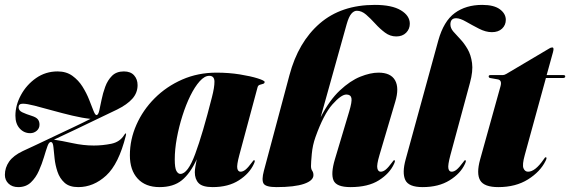

<svg xmlns="http://www.w3.org/2000/svg" viewBox="-22 -755 2331 785"><path d="M492.5 -200.5Q463.5 -84.5 412 -37.2Q360.5 10 298 10Q261.5 10 241.8 -8Q222 -26 213 -53Q204 -80 201.2 -107Q198.5 -134 196.5 -153.2Q194.5 -172.5 188 -174Q179 -176.5 172.5 -158.5Q166 -140.5 157.8 -112.8Q149.5 -85 137 -56.8Q124.5 -28.5 104.2 -9.2Q84 10 52.5 10Q28 10 13 -4.2Q-2 -18.5 -2 -40Q-2 -69.5 15.2 -94.2Q32.5 -119 71.5 -137.5Q96.5 -149 122.5 -161.2Q148.5 -173.5 175 -186V-186.5H176Q201.5 -198.5 227.2 -210.8Q253 -223 278.5 -235Q297.5 -244 315.5 -252.8Q333.5 -261.5 348 -269Q315 -272.5 274 -282.2Q233 -292 192.5 -303.2Q152 -314.5 119.8 -322.8Q87.5 -331 71.5 -331Q54 -331 54 -316.5Q54 -303 69.2 -295.8Q84.5 -288.5 108.5 -281Q126 -275.5 132.8 -267Q139.5 -258.5 139.5 -245.5Q139.5 -230 128 -220.2Q116.5 -210.5 101.5 -210.5Q76 -210.5 58.5 -229.8Q41 -249 41 -282Q41 -325 63.8 -366.8Q86.5 -408.5 125.5 -435.8Q164.5 -463 213.5 -463Q249 -463 274 -445Q299 -427 315.5 -400.5Q332 -374 342.5 -347.2Q353 -320.5 360 -302.5Q367 -284.5 372.5 -284.5Q379.5 -284.5 383.8 -302.5Q388 -320.5 393.2 -347Q398.5 -373.5 408.2 -400.2Q418 -427 436 -445Q454 -463 484.5 -463Q512 -463 526.2 -447Q540.5 -431 540.5 -407Q540.5 -375.5 519.2 -351.5Q498 -327.5 456.5 -307Q420 -290 375.5 -268.2Q331 -246.5 284.5 -224.5Q260.5 -213 237.8 -202.5Q215 -192 198.5 -184Q229.5 -179.5 274.2 -169.8Q319 -160 361.5 -160Q397 -160 432.8 -167.2Q468.5 -174.5 486 -203.5Q490 -210 492.5 -209.5Q494.5 -209 492.5 -200.5Z M956.5 -121Q945.5 -80 948.2 -66.5Q951 -53 961.5 -53Q971.5 -53 982 -61.5Q992.5 -70 1008 -91Q1012.5 -97 1013.8 -98.5Q1015 -100 1017 -100Q1023 -100 1016 -85Q998 -45.5 954.8 -17.8Q911.5 10 847.5 10Q806 10 790.2 -6.2Q774.5 -22.5 774.5 -51Q774.5 -60 777 -74.8Q779.5 -89.5 782.5 -104Q756 -46 721.5 -18Q687 10 630.5 10Q572.5 10 540.8 -24.8Q509 -59.5 509 -120Q509 -184.5 535.8 -245Q562.5 -305.5 610.5 -353.5Q658.5 -401.5 723 -429.8Q787.5 -458 863 -458Q913.5 -458 958.5 -450.8Q1003.5 -443.5 1031.8 -434.5Q1060 -425.5 1060 -420Q1060 -414 1053.5 -412.2Q1047 -410.5 1040 -408.2Q1033 -406 1031 -398ZM692.5 -103.5Q692.5 -68.5 699.2 -56.2Q706 -44 715.5 -44Q746 -44 776.2 -125.8Q806.5 -207.5 844.5 -357.5Q855 -398 854.8 -421.5Q854.5 -445 833.5 -445Q814.5 -445 794.5 -422.8Q774.5 -400.5 756.2 -363.5Q738 -326.5 723.8 -281.5Q709.5 -236.5 701 -190.2Q692.5 -144 692.5 -103.5Z M1268 -195Q1256 -161.5 1252.8 -126Q1249.5 -90.5 1249.5 -76Q1249.5 -64 1254.5 -56.8Q1259.5 -49.5 1259.5 -39Q1259.5 -16.5 1220.8 -3.2Q1182 10 1108.5 10Q1064 10 1055.5 -4.8Q1047 -19.5 1057 -57L1161.5 -448Q1197.5 -583 1285.2 -659Q1373 -735 1510.5 -735Q1580 -735 1616.8 -713Q1653.5 -691 1653.5 -658Q1653.5 -636.5 1638.5 -621.2Q1623.5 -606 1598 -606Q1573 -606 1552 -621.8Q1531 -637.5 1512 -658.5Q1493 -679.5 1474.8 -695.2Q1456.5 -711 1437 -711Q1425 -711 1414.5 -698.8Q1404 -686.5 1395.5 -656.5L1289 -275.5Q1325 -345.5 1367.5 -385.2Q1410 -425 1451.2 -441.5Q1492.5 -458 1525.5 -458Q1575.5 -458 1593.2 -426.8Q1611 -395.5 1594 -339L1529.5 -121Q1517.5 -80.5 1520.8 -66.8Q1524 -53 1534.5 -53Q1544.5 -53 1555 -61.5Q1565.5 -70 1581 -91Q1585.5 -97 1586.8 -98.5Q1588 -100 1590 -100Q1596 -100 1589 -85Q1571 -45.5 1527 -17.8Q1483 10 1411 10Q1353 10 1341.5 -17.8Q1330 -45.5 1347 -103L1405.5 -298.5Q1418 -340 1414.8 -354.2Q1411.5 -368.5 1394 -368.5Q1373 -368.5 1337 -328Q1301 -287.5 1268 -195Z M1949.5 -735Q1997.5 -735 2021.8 -717Q2046 -699 2046 -674Q2046 -652.5 2030.8 -638Q2015.5 -623.5 1989 -623.5Q1964 -623.5 1936.2 -637.8Q1908.5 -652 1883.8 -666.2Q1859 -680.5 1843 -680.5Q1819.5 -680.5 1819.5 -655Q1819.5 -640 1831.5 -626Q1843.5 -612 1859.8 -595Q1876 -578 1889.8 -554.2Q1903.5 -530.5 1908 -497.2Q1912.5 -464 1899.5 -416.5L1819.5 -121Q1808.5 -80 1811.2 -66.5Q1814 -53 1824.5 -53Q1834.5 -53 1845 -61.5Q1855.5 -70 1871 -91Q1875.5 -97 1876.8 -98.5Q1878 -100 1880 -100Q1886 -100 1879 -85Q1861 -45.5 1816.2 -17.8Q1771.5 10 1706 10Q1648.5 10 1635 -19.2Q1621.5 -48.5 1636.5 -103L1770 -589.5Q1792 -668.5 1837.5 -701.8Q1883 -735 1949.5 -735Z M2013 -430.5 1982 -436Q1976 -437.5 1976 -442.5Q1976 -448 1983 -448H2033.5Q2040 -448 2048.5 -453L2224 -557Q2230 -561 2236 -561Q2241 -561 2241 -554Q2241 -550 2239 -542L2213 -448H2281.5Q2289 -448 2289 -442.5Q2289 -436 2279 -436H2210L2123.5 -121Q2112.5 -81.5 2118.2 -67.2Q2124 -53 2137 -53Q2166 -53 2200.5 -103Q2204.5 -109 2206 -110.5Q2207.5 -112 2209.5 -112Q2216 -112 2208.5 -97Q2187 -53 2136.8 -21.5Q2086.5 10 2015.5 10Q1957.5 10 1941.2 -17.5Q1925 -45 1941 -103L2024.5 -403Q2031 -427.5 2013 -430.5Z"/></svg>

Font: Fraunces 144pt S000 Black
Style: Italic
Weight: 900
Italic angle: -16°
Version: Version 1.000; ttfautohint (v1.8.3)